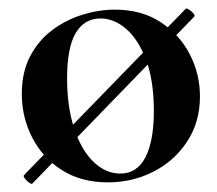

<svg xmlns="http://www.w3.org/2000/svg" viewBox="-20 -422 517 458"><path d="M57 16Q56 18 50 14Q44 10 39.5 4Q35 -2 37 -4L423 -401Q425 -403 431 -399Q437 -395 441.5 -390Q446 -385 443 -382ZM237 13Q174 13 128 -16Q82 -45 57 -93.5Q32 -142 32 -198Q32 -250 52 -288Q72 -326 105 -350.5Q138 -375 177 -387Q216 -399 254 -399Q318 -399 363.5 -369Q409 -339 433 -292Q457 -245 457 -192Q457 -131 426.5 -84.5Q396 -38 346 -12.5Q296 13 237 13ZM267 -8Q307 -8 327 -47Q347 -86 347 -157Q347 -230 328.5 -279Q310 -328 281 -353Q252 -378 220 -378Q181 -378 160.5 -343Q140 -308 140 -235Q140 -167 157 -115.5Q174 -64 203 -36Q232 -8 267 -8Z"/></svg>

Font: Cormorant Light
Style: Regular
Weight: 300
Designer: Christian Thalmann (Catharsis Fonts)
Foundry: Catharsis Fonts
Version: Version 4.000